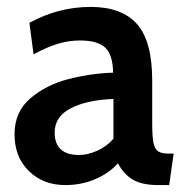

<svg xmlns="http://www.w3.org/2000/svg" viewBox="-20 -525 531 555"><path d="M22 -137Q22 -202 68 -241Q114 -280 178.5 -296.5Q243 -313 307 -315Q306 -367 284 -387.5Q262 -408 211 -408Q179 -408 147.5 -398.5Q116 -389 77 -368L65 -459Q149 -505 242 -505Q332 -505 376 -455.5Q420 -406 420 -292V-169Q420 -130 423.5 -112.5Q427 -95 436.5 -88Q446 -81 468 -81H482L469 10H438Q390 10 363.5 -6Q337 -22 321 -53Q295 -24 255 -7Q215 10 169 10Q105 10 63.5 -30.5Q22 -71 22 -137ZM308 -124V-239Q231 -236 184.5 -212Q138 -188 138 -142Q138 -77 209 -77Q234 -77 261.5 -89.5Q289 -102 308 -124Z"/></svg>

Font: Cabin SemiBold
Style: Regular
Weight: 600
Designer: Pablo Impallari
Foundry: Pablo Impallari. http://www.impallari.com Igino Marini. http://www.ikern.com
Version: Version 2.200